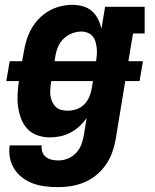

<svg xmlns="http://www.w3.org/2000/svg" viewBox="-20 -558 640 791"><path d="M220 213Q194 213 168 210Q142 207 118 198.5Q94 190 73.5 175Q53 160 39.5 139Q26 118 21 92.5Q16 67 20 41H152Q150 55 154.5 68Q159 81 169.5 89Q180 97 193 100Q206 103 220 103Q240 103 259 95.5Q278 88 292.5 73Q307 58 314.5 39Q322 20 325 1L337 -72Q325 -54 307.5 -38Q290 -22 270 -11.5Q250 -1 228.5 3.5Q207 8 185 8Q159 8 134.5 -0.5Q110 -9 93 -27Q76 -45 67 -69Q58 -93 54.5 -118.5Q51 -144 52.5 -171Q54 -198 58 -224H6L20 -306H71L78 -344Q82 -369 89.5 -393Q97 -417 109.5 -439.5Q122 -462 140.5 -481Q159 -500 181.5 -513Q204 -526 229 -532Q254 -538 278 -538Q301 -538 322 -532Q343 -526 358.5 -512.5Q374 -499 383.5 -480Q393 -461 398 -440L413 -530H576V-420H528L509 -306H569L555 -224H496L456 19Q451 46 441.5 72Q432 98 415.5 121.5Q399 145 376.5 163.5Q354 182 327.5 193Q301 204 274 208.5Q247 213 220 213ZM205 -306H376Q378 -319 379 -333Q380 -347 378.5 -360Q377 -373 373.5 -385.5Q370 -398 362 -408Q354 -418 341.5 -423Q329 -428 316 -428Q296 -428 276.5 -420.5Q257 -413 242 -398.5Q227 -384 219 -365Q211 -346 208 -326ZM258 -102Q276 -102 293.5 -107.5Q311 -113 324.5 -125.5Q338 -138 346 -155Q354 -172 357 -189L363 -224H191L190 -216Q188 -203 187 -189Q186 -175 188 -162.5Q190 -150 195.5 -138Q201 -126 210 -117.5Q219 -109 231.5 -105.5Q244 -102 258 -102Z"/></svg>

Font: Iosevka Slab XBdExObl
Style: Regular
Weight: 800
Width: 7
Italic angle: -9°
Monospace: yes
Designer: Belleve Invis
Foundry: Belleve Invis
Version: Version 11.1.0; ttfautohint (v1.8.3)